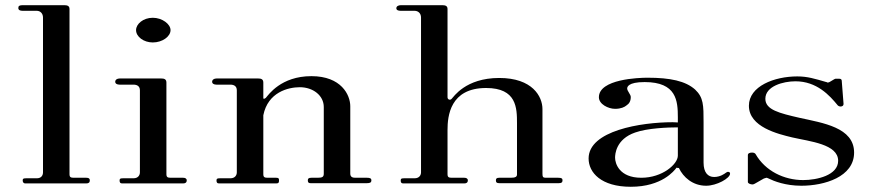

<svg xmlns="http://www.w3.org/2000/svg" viewBox="-20 -706 3353 739"><path d="M77.2 0H311.9C321.8 0 325.7 -4 325.7 -11.9C325.7 -18.8 321.8 -21.8 311.9 -21.8H266.3C253.5 -21.8 247.5 -22.8 247.5 -35.6V-671.3C247.5 -683.2 239.6 -686.1 226.7 -686.1H68.3C54.5 -686.1 50.5 -683.2 50.5 -675.2C50.5 -667.3 57.4 -664.4 67.3 -664.4H121.8C134.7 -664.4 145.5 -654.5 145.5 -638.6V-42.6C145.5 -31.7 139.6 -19.8 121.8 -19.8H81.2C71.3 -19.8 67.3 -18.8 67.3 -11.9C67.3 -4 71.3 0 77.2 0Z M450.2 0H684.9C692.8 0 698.7 -3 698.7 -11.9C698.7 -18.8 692.8 -21.8 684.9 -21.8H639.3C626.5 -21.8 620.5 -22.8 620.5 -35.6V-388.1C620.5 -401 612.6 -404 599.7 -404H441.3C430.4 -404 423.5 -399 423.5 -391.1C423.5 -384.2 430.4 -380.2 440.3 -380.2H493.8C507.7 -380.2 518.5 -374.3 518.5 -358.4V-42.6C518.5 -31.7 511.6 -19.8 493.8 -19.8H454.2C444.3 -19.8 440.3 -18.8 440.3 -11.9C440.3 -4 442.3 0 450.2 0ZM568 -542.6C604.7 -542.6 636.4 -565.3 636.4 -590.1C636.4 -612.9 604.7 -637.6 568 -637.6C531.4 -637.6 503.7 -613.9 503.7 -590.1C503.7 -564.4 533.4 -542.6 568 -542.6Z M823.2 0H1043C1052.9 0 1053.9 -4 1053.9 -11.9C1053.9 -18.8 1052.9 -21.8 1043 -21.8H1012.3C999.5 -21.8 993.5 -22.8 993.5 -35.6V-262.4C1011.3 -351.5 1089.6 -370.3 1134.1 -370.3C1184.6 -370.3 1226.2 -338.6 1226.2 -294.1V-37.6C1226.2 -24.8 1220.3 -21.8 1202.4 -21.8H1178.7C1167.8 -21.8 1164.8 -18.8 1164.8 -11.9C1164.8 -4 1167.8 -1 1174.7 -1H1392.5C1403.4 -1 1409.4 -3 1409.4 -11.9C1409.4 -19.8 1403.4 -21.8 1392.5 -21.8H1347C1337.1 -21.8 1328.2 -24.8 1328.2 -37.6V-297C1328.2 -340.6 1293.5 -412.9 1178.7 -412.9C1060.9 -412.9 1013.3 -340.6 1003.4 -329.7C997.5 -324.8 994.5 -324.8 993.5 -327.7V-388.1C993.5 -401 985.6 -404 972.7 -404H814.3C803.4 -404 796.5 -399 796.5 -391.1C796.5 -384.2 803.4 -380.2 813.3 -380.2H866.8C880.7 -380.2 891.5 -374.3 891.5 -358.4V-42.6C891.5 -31.7 884.6 -19.8 866.8 -19.8H827.2C817.3 -19.8 813.3 -18.8 813.3 -11.9C813.3 -4 815.3 0 823.2 0Z M1532.2 0H1766.9C1774.8 0 1780.7 -3 1780.7 -11.9C1780.7 -18.8 1774.8 -21.8 1766.9 -21.8H1721.3C1708.5 -21.8 1702.5 -22.8 1702.5 -35.6V-205.9C1702.5 -259.4 1712.4 -367.3 1851 -367.3C1968.9 -367.3 1969.9 -290.1 1969.9 -231.7V-34.7C1969.9 -25.7 1963.9 -21.8 1946.1 -21.8H1901.5C1891.6 -21.8 1888.7 -18.8 1888.7 -11.9C1888.7 -4 1891.6 -1 1901.5 -1H2131.2C2141.1 -1 2145.1 -4 2145.1 -11.9C2145.1 -18.8 2142.1 -21.8 2128.3 -21.8H2079.8C2069.9 -21.8 2067.9 -25.7 2067.9 -37.6V-286.1C2067.9 -334.7 2029.3 -405.9 1901.5 -405.9C1770.8 -405.9 1725.3 -331.7 1718.4 -325.7C1712.4 -318.8 1702.5 -322.8 1702.5 -331.7V-671.3C1702.5 -683.2 1694.6 -686.1 1681.7 -686.1H1523.3C1512.4 -686.1 1505.5 -681.2 1505.5 -674.3C1505.5 -667.3 1512.4 -664.4 1522.3 -664.4H1575.8C1589.7 -664.4 1600.5 -654.5 1600.5 -638.6V-42.6C1600.5 -31.7 1593.6 -19.8 1575.8 -19.8H1536.2C1526.3 -19.8 1522.3 -18.8 1522.3 -11.9C1522.3 -4 1524.3 0 1532.2 0Z M2448.4 -21.8C2363.3 -21.8 2347.4 -77.2 2347.4 -99C2347.4 -111.9 2350.4 -170.3 2424.7 -196C2472.2 -212.9 2551.4 -215.8 2589 -215.8V-106.9C2589 -74.3 2529.6 -21.8 2448.4 -21.8ZM2285.1 -331.7C2285.1 -304.9 2321.3 -287.1 2347.4 -287.1C2370.2 -287.1 2384.1 -294.1 2391 -300C2401.9 -306.9 2407.8 -316.8 2407.8 -332.7C2407.8 -342.6 2394 -355.4 2394 -365.3C2394 -370.3 2396 -390.1 2461.3 -390.1C2584.1 -390.1 2589 -317.8 2589 -254.5V-234.7L2569.2 -235.6C2447.1 -235.6 2245.5 -203 2245.5 -96C2245.5 -41.6 2294 12.9 2407.8 12.9C2528.6 12.9 2575.2 -49.5 2583.1 -59.4C2584.1 -62.4 2583.1 -59.4 2593 -59.4C2609.8 -23.8 2646.4 8.9 2697.9 8.9C2738.5 8.9 2790 -19.8 2790 -37.6C2790 -41.6 2788 -44.6 2782.1 -44.6C2778.1 -44.6 2777.1 -42.6 2773.2 -40.6C2769.2 -37.6 2752.4 -24.8 2728.6 -24.8C2704.9 -24.8 2688 -41.6 2688 -80.2V-234.7C2688 -301 2688 -330.7 2655.4 -361.4C2618.7 -394.1 2560.3 -406.9 2472.2 -406.9C2438.7 -406.9 2285.1 -401.7 2285.1 -331.7Z M2875.3 4C2879.3 4 2881.3 3 2885.2 1L2919.9 -18.8L2929.8 -21.8C2933.7 -21.8 2934.7 -19.8 2938.7 -18.8C2958.5 -8.9 3003 8.9 3064.4 8.9C3152.6 8.9 3267.4 -24.8 3267.4 -118.8C3267.4 -215.8 3146.6 -232.7 3057.5 -252.5C2980.3 -270.3 2925.8 -283.2 2925.8 -325.7C2925.8 -374.3 2994.1 -393.1 3041.7 -393.1C3123.8 -393.1 3173.3 -338.6 3204 -301C3205 -299 3211 -296 3214.9 -296C3222.9 -296 3226.8 -300 3226.8 -305.9L3219.9 -394.1C3219.9 -399 3217.9 -403 3210 -403H3197.1C3193.1 -403 3192.2 -401 3189.2 -400L3174.3 -391.1C3173.3 -390.1 3168.4 -388.1 3165.4 -388.1C3164.4 -388.1 3163.4 -390.1 3160.5 -390.1C3115.9 -403 3088.2 -411.9 3048.6 -411.9C2960.5 -411.9 2862.5 -374.3 2862.5 -299C2862.5 -216.8 2975.3 -190.1 3028.8 -177.2C3097.1 -161.4 3206 -151.5 3206 -87.1C3206 -31.7 3124.8 -12.9 3071.4 -12.9C2998.1 -12.9 2925.8 -47.5 2888.2 -112.9C2888.2 -112.9 2885.2 -118.8 2875.3 -118.8C2865.4 -118.8 2858.5 -115.8 2858.5 -108.9V-5.9C2858.5 -0.5 2865.5 2.9 2875.3 4Z"/></svg>

Font: Biblismive
Style: Regular
Weight: 400
Designer: Susan Drake
Foundry: Susan Drake
Version: Version 1.0; ttfautohint (v1.8.4.7-5d5b)